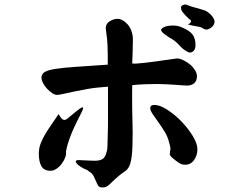

<svg xmlns="http://www.w3.org/2000/svg" viewBox="-20 -740 1040 843"><path d="M563.5 -565.4Q563.5 -540 562.5 -514.2Q561.5 -488.3 560.5 -461.9Q563.5 -460 579.6 -460.9Q595.7 -461.9 617.2 -464.4Q638.7 -466.8 663.1 -470.2Q687.5 -473.6 708.5 -476.6Q729.5 -479.5 743.2 -481.4Q756.8 -483.4 756.8 -483.4Q768.6 -483.4 784.2 -476.1Q799.8 -468.8 813 -458Q826.2 -447.3 835.4 -433.1Q844.7 -418.9 844.7 -406.2Q844.7 -384.8 832.5 -374.5Q820.3 -364.3 801.8 -364.3Q797.9 -364.3 783.2 -365.2Q768.6 -366.2 749 -367.7Q729.5 -369.1 708 -370.1Q686.5 -371.1 669.9 -371.1Q641.6 -371.1 615.2 -370.1Q588.9 -369.1 560.5 -366.2Q559.6 -311.5 560.5 -259.8Q561.5 -208 562.5 -157.2Q562.5 -93.8 559.1 -61Q555.7 -28.3 548.3 -12.2Q541 3.9 529.8 11.2Q518.6 18.6 502.9 31.2Q484.4 46.9 474.6 56.6Q464.8 66.4 458 72.3Q451.2 78.1 445.3 80.6Q439.5 83 429.7 83Q416 83 411.1 75.2Q406.2 67.4 401.9 56.6Q397.5 45.9 391.1 33.2Q384.8 20.5 369.1 11.7L365.2 7.8Q345.7 0 335 -7.3Q324.2 -14.6 319.3 -19.5Q314.5 -24.4 313.5 -27.8Q312.5 -31.2 312.5 -31.2Q312.5 -37.1 326.2 -37.1Q337.9 -37.1 358.4 -35.6Q378.9 -34.2 395.5 -34.2Q418 -34.2 429.7 -41.5Q441.4 -48.8 446.3 -66.4Q448.2 -73.2 449.7 -79.1Q451.2 -85 451.7 -96.7Q452.1 -108.4 452.6 -129.4Q453.1 -150.4 454.1 -188.5V-359.4L418.9 -356.4Q392.6 -354.5 362.3 -349.1Q332 -343.8 304.7 -337.9Q277.3 -332 257.3 -327.6Q237.3 -323.2 231.4 -323.2Q220.7 -323.2 209 -331.1Q197.3 -338.9 186.5 -350.6Q175.8 -362.3 168.9 -375.5Q162.1 -388.7 162.1 -399.4Q162.1 -414.1 174.8 -422.9Q187.5 -431.6 220.2 -437Q252.9 -442.4 309.1 -446.3Q365.2 -450.2 453.1 -456.1V-502Q453.1 -523.4 452.1 -539.6Q451.2 -555.7 450.2 -567.9Q449.2 -580.1 447.3 -591.3Q445.3 -602.5 444.3 -616.2Q444.3 -635.7 461.4 -646.5Q478.5 -657.2 496.1 -657.2Q506.8 -657.2 518.6 -650.9Q530.3 -644.5 540.5 -632.8Q550.8 -621.1 557.1 -604Q563.5 -586.9 563.5 -565.4ZM846.7 -85Q846.7 -57.6 832 -37.1Q817.4 -16.6 792 -16.6Q781.2 -16.6 772.5 -21Q763.7 -25.4 753.9 -33.2Q733.4 -48.8 729 -54.7Q724.6 -60.5 725.6 -66.4Q726.6 -72.3 728 -82.5Q729.5 -92.8 721.7 -117.2Q716.8 -138.7 703.6 -160.6Q690.4 -182.6 676.3 -202.1Q662.1 -221.7 650.9 -238.3Q639.6 -254.9 639.6 -265.6Q639.6 -279.3 658.2 -279.3Q681.6 -279.3 714.4 -258.3Q747.1 -237.3 776.4 -207Q805.7 -176.8 826.2 -143.1Q846.7 -109.4 846.7 -85ZM332 -234.4Q329.1 -228.5 320.3 -211.4Q311.5 -194.3 301.3 -171.4Q291 -148.4 282.2 -122.6Q273.4 -96.7 269.5 -74.2Q271.5 -62.5 266.1 -48.3Q260.7 -34.2 251 -21Q241.2 -7.8 228 1Q214.8 9.8 202.1 9.8Q172.9 9.8 161.6 -10.7Q150.4 -31.2 150.4 -65.4Q150.4 -88.9 158.7 -110.4Q167 -131.8 179.7 -152.8Q192.4 -173.8 207.5 -195.3Q222.7 -216.8 237.3 -239.3Q241.2 -233.4 244.6 -227.5Q248 -221.7 252.4 -217.8Q256.8 -213.9 262.2 -213.4Q267.6 -212.9 275.4 -218.8Q297.9 -237.3 314 -250.5Q330.1 -263.7 337.9 -267.6Q345.7 -271.5 344.7 -264.2Q343.8 -256.8 332 -234.4ZM767.6 -624Q800.8 -612.3 817.9 -596.7Q835 -581.1 837.9 -553.7Q840.8 -526.4 829.6 -516.1Q818.4 -505.9 807.6 -510.7Q785.2 -520.5 768.1 -540.5Q751 -560.5 723.6 -575.2L701.2 -590.8Q687.5 -601.6 687.5 -608.4Q687.5 -615.2 701.7 -621.6Q715.8 -627.9 741.2 -627.9Q748 -627.9 754.4 -627Q760.7 -626 767.6 -624ZM920.9 -637.7Q918 -626 904.8 -617.2Q891.6 -608.4 883.8 -610.4Q876 -611.3 870.6 -615.7Q865.2 -620.1 855.5 -622.1Q841.8 -625 829.1 -627Q816.4 -628.9 803.7 -633.8Q814.5 -635.7 817.9 -643.6Q821.3 -651.4 810.5 -656.2Q791 -674.8 781.7 -687Q772.5 -699.2 775.4 -710.9Q777.3 -715.8 785.6 -718.8Q793.9 -721.7 802.7 -717.8Q819.3 -710.9 835.4 -707Q851.6 -703.1 872.1 -696.3Q878.9 -695.3 888.2 -689.5Q897.5 -683.6 905.8 -675.3Q914.1 -667 918.9 -657.2Q923.8 -647.5 920.9 -637.7Z"/></svg>

Font: JasonHandwriting1
Style: Regular
Weight: 400
Version: Version 1.48.20